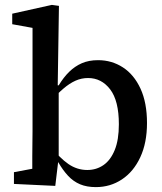

<svg xmlns="http://www.w3.org/2000/svg" viewBox="-20 -752 664 785"><path d="M37 0V-48L112 -62Q112 -87 112 -113.5Q112 -140 112.5 -166Q113 -192 113 -215V-638L30 -653V-696L192 -732L221 -728L219 -598L216 -403L220 -397V-93L218 -92L206 8ZM372 13Q335 13 307.5 1.5Q280 -10 258.5 -33Q237 -56 218 -89H181L186 -155Q224 -106 259.5 -81.5Q295 -57 337 -57Q374 -57 403 -77Q432 -97 449 -138.5Q466 -180 466 -244Q466 -340 430.5 -386.5Q395 -433 340 -433Q313 -433 288.5 -422Q264 -411 239 -389.5Q214 -368 185 -336L180 -403H220Q240 -436 263 -458.5Q286 -481 314.5 -493.5Q343 -506 381 -506Q437 -506 482.5 -476.5Q528 -447 554.5 -389.5Q581 -332 581 -249Q581 -168 553.5 -109Q526 -50 478.5 -18.5Q431 13 372 13Z"/></svg>

Font: Source Serif 4 Medium
Style: Regular
Weight: 500
Designer: Frank Grießhammer
Foundry: Adobe Systems Incorporated
Version: Version 4.004;hotconv 1.0.116;makeotfexe 2.5.65601